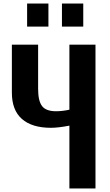

<svg xmlns="http://www.w3.org/2000/svg" viewBox="-20 -1062 621 1082"><path d="M329.1 -912.1V-1042H449.2V-912.1ZM132.8 -912.1V-1042H252.9V-912.1ZM371.1 0V-354Q308.6 -341.8 267.1 -341.8Q160.2 -341.8 103.5 -391.6Q46.9 -441.4 46.9 -540V-810.1H194.8V-561Q194.8 -492.7 217.3 -463.9Q239.7 -435.1 295.9 -435.1Q331.1 -435.1 371.1 -443.8V-810.1H518.1V0Z"/></svg>

Font: Oswald Medium
Style: Regular
Weight: 500
Designer: Vernon Adams
Foundry: Vernon Adams
Version: Version 4.103